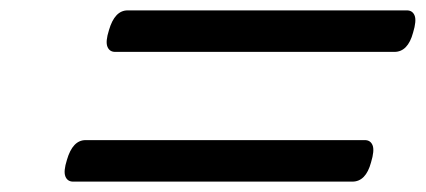

<svg xmlns="http://www.w3.org/2000/svg" viewBox="-20 -623 820 370"><path d="M202 -523Q191 -523 187 -533Q183 -543 190 -565Q201 -603 226 -603H764Q775 -603 779 -593Q783 -583 776 -560Q766 -523 740 -523ZM121 -273Q110 -273 106 -283Q102 -293 109 -315Q120 -353 145 -353H683Q694 -353 698 -343Q702 -333 695 -310Q685 -273 659 -273Z"/></svg>

Font: Playwrite RO
Style: Regular
Weight: 400
Designer: Veronika Burian, José Scaglione
Foundry: TypeTogether
Version: Version 1.002